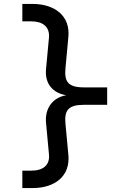

<svg xmlns="http://www.w3.org/2000/svg" viewBox="-20 -850 640 980"><path d="M408 -404C328 -404 308 -433 314 -500L329 -662C339 -767 262 -830 145 -830H94V-741H140C199 -741 234 -713 230 -659L215 -497C208 -423 249 -375 318 -364C249 -352 208 -297 215 -223L230 -61C235 -7 200 21 140 21H94V110H145C263 110 339 47 329 -59L314 -220C308 -287 329 -315 408 -315H527V-404Z"/></svg>

Font: Tekne LDO Medium
Style: Regular
Weight: 500
Monospace: yes
Designer: Alessio Laiso, Mario Rullo, Paolo Rosset
Foundry: Alessio Laiso
Version: Version 1.000;hotconv 1.0.109;makeotfexe 2.5.65596